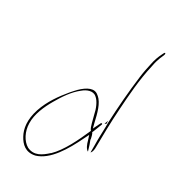

<svg xmlns="http://www.w3.org/2000/svg" viewBox="-199 -841 915 1028"><g transform="rotate(30 258.0 -327.0)"><path d="M73 -132C50 -62 58 -10 79 28C98 63 129 96 186 83C264 60 321 -35 366 -129L380 -157L389 -129C394 -108 405 -82 419 -76L408 -112C405 -120 401 -130 398 -139L399 -141C396 -154 393 -170 386 -179L388 -180C396 -199 404 -221 411 -239V-242C411 -243 411 -243 408 -244C403 -245 404 -245 396 -229L380 -196L372 -227C360 -279 347 -334 314 -362H313C283 -392 242 -370 205 -334C195 -324 185 -312 175 -301C136 -254 96 -200 73 -132ZM71 -50C69 -107 97 -167 123 -212C150 -259 183 -309 224 -340C246 -359 281 -374 305 -353C328 -335 343 -295 349 -264L361 -218C365 -203 369 -190 377 -180C344 -105 304 -20 252 30H251C217 61 179 89 131 66C96 46 72 -1 71 -50ZM475 -644C470 -621 464 -594 460 -562C447 -462 439 -359 435 -264V-237C434 -198 432 -160 433 -126V-79C438 -83 443 -94 444 -110C445 -186 446 -271 452 -358C458 -447 464 -545 487 -644C491 -667 497 -687 503 -702L513 -725C517 -736 516 -738 513 -740C511 -743 504 -731 503 -727C490 -701 482 -680 475 -644ZM421 -250C423 -251 427 -253 430 -254V-262V-273ZM408 -112V-113ZM444 -110Z"/></g></svg>

Font: Stray Cat
Style: HlObl
Weight: 100
Version: Version 1.0